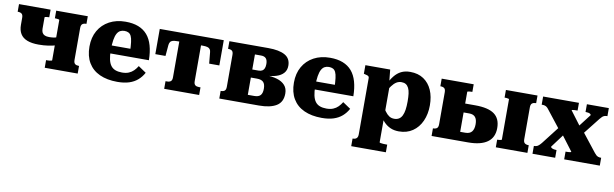

<svg xmlns="http://www.w3.org/2000/svg" viewBox="-48 -1057 5708 1784"><g transform="rotate(10 2806.0 -164.5)"><path d="M415 -80V-460Q415 -464 408 -465.5Q401 -467 392 -468Q383 -469 376 -469H372V-541H670V-469H668Q645 -469 632 -459Q619 -449 619 -421V-120Q619 -92 632 -82Q645 -72 668 -72H670V0H359V-72H376Q383 -72 392 -73Q401 -74 408 -76Q415 -78 415 -80ZM72 -354V-421Q72 -449 59 -459Q46 -469 23 -469H21V-541H319V-469H315Q307 -469 298 -468Q289 -467 282.5 -465.5Q276 -464 276 -460V-354Q276 -331 284 -316.5Q292 -302 308 -295Q324 -288 349 -288Q372 -288 389 -290.5Q406 -293 430 -300V-224Q394 -214 354 -208Q314 -202 264 -202Q199 -202 156 -219Q113 -236 92.5 -270Q72 -304 72 -354Z M935 -268Q935 -217 943 -181Q951 -145 967.5 -123Q984 -101 1010.5 -91Q1037 -81 1073 -81Q1110 -81 1136.5 -92Q1163 -103 1182.5 -122.5Q1202 -142 1217 -167L1291 -117Q1269 -76 1235.5 -47Q1202 -18 1155.5 -3Q1109 12 1045 12Q948 12 878 -20Q808 -52 771 -114.5Q734 -177 734 -267Q734 -353 770.5 -417Q807 -481 873 -516.5Q939 -552 1026 -552Q1096 -552 1147 -532Q1198 -512 1231.5 -473Q1265 -434 1282 -374.5Q1299 -315 1300 -237H887V-312H1133L1114 -282Q1112 -339 1107.5 -375Q1103 -411 1093.5 -430.5Q1084 -450 1068 -458Q1052 -466 1030 -466Q1007 -466 989.5 -456.5Q972 -447 960 -425Q948 -403 941.5 -364.5Q935 -326 935 -268Z M1658 -457V-541H1953V-303H1857L1847 -408Q1846 -425 1838 -436.5Q1830 -448 1813.5 -452.5Q1797 -457 1768 -457ZM1644 -457H1534Q1504 -457 1487.5 -452.5Q1471 -448 1463.5 -436.5Q1456 -425 1454 -408L1445 -303H1349V-541H1644ZM1753 -119Q1753 -92 1766 -82Q1779 -72 1801 -72H1816V0H1486V-72H1500Q1523 -72 1535.5 -82Q1548 -92 1548 -119V-541H1753Z M2006 -541H2373Q2476 -541 2530.5 -510.5Q2585 -480 2585 -411Q2585 -369 2560.5 -341.5Q2536 -314 2493 -300.5Q2450 -287 2392 -285L2413 -313V-262L2394 -289Q2454 -288 2501 -274Q2548 -260 2575 -230Q2602 -200 2602 -152Q2602 -71 2544 -35.5Q2486 0 2380 0H2006V-72H2008Q2031 -72 2043.5 -82Q2056 -92 2056 -120V-421Q2056 -449 2043.5 -459Q2031 -469 2008 -469H2006ZM2261 -80H2322Q2362 -80 2380 -99.5Q2398 -119 2398 -161Q2398 -205 2379 -224Q2360 -243 2319 -243H2217V-319H2318Q2341 -319 2354.5 -327Q2368 -335 2374.5 -351Q2381 -367 2381 -391Q2381 -427 2366 -444Q2351 -461 2319 -461H2261Z M2864 -268Q2864 -217 2872 -181Q2880 -145 2896.5 -123Q2913 -101 2939.5 -91Q2966 -81 3002 -81Q3039 -81 3065.5 -92Q3092 -103 3111.5 -122.5Q3131 -142 3146 -167L3220 -117Q3198 -76 3164.5 -47Q3131 -18 3084.5 -3Q3038 12 2974 12Q2877 12 2807 -20Q2737 -52 2700 -114.5Q2663 -177 2663 -267Q2663 -353 2699.5 -417Q2736 -481 2802 -516.5Q2868 -552 2955 -552Q3025 -552 3076 -532Q3127 -512 3160.5 -473Q3194 -434 3211 -374.5Q3228 -315 3229 -237H2816V-312H3062L3043 -282Q3041 -339 3036.5 -375Q3032 -411 3022.5 -430.5Q3013 -450 2997 -458Q2981 -466 2959 -466Q2936 -466 2918.5 -456.5Q2901 -447 2889 -425Q2877 -403 2870.5 -364.5Q2864 -326 2864 -268Z M3617 223H3290V151H3292Q3307 151 3317.5 146.5Q3328 142 3334 131.5Q3340 121 3340 103V-428Q3340 -438 3335.5 -443Q3331 -448 3321.5 -451.5Q3312 -455 3297 -458L3289 -460V-541H3523L3538 -392L3544 -391V142Q3544 145 3553.5 147Q3563 149 3578 150Q3593 151 3609 151H3617ZM3701 11Q3656 11 3621 -4.5Q3586 -20 3558.5 -49Q3531 -78 3512 -120V-208Q3534 -174 3552 -149Q3570 -124 3590.5 -110.5Q3611 -97 3639 -97Q3664 -97 3682.5 -108Q3701 -119 3712.5 -142Q3724 -165 3729 -198.5Q3734 -232 3734 -277Q3734 -320 3730 -351Q3726 -382 3715.5 -403Q3705 -424 3688.5 -434Q3672 -444 3648 -444Q3621 -444 3599.5 -430.5Q3578 -417 3557.5 -389.5Q3537 -362 3512 -319V-398Q3535 -447 3562.5 -481.5Q3590 -516 3626 -534Q3662 -552 3711 -552Q3786 -552 3838 -517Q3890 -482 3917 -420.5Q3944 -359 3944 -277Q3944 -194 3914.5 -128.5Q3885 -63 3830.5 -26Q3776 11 3701 11Z M4658 -80V-460Q4658 -464 4651 -465.5Q4644 -467 4635 -468Q4626 -469 4619 -469H4615V-541H4913V-469H4911Q4889 -469 4875.5 -459Q4862 -449 4862 -421V-120Q4862 -92 4875.5 -82Q4889 -72 4911 -72H4913V0H4615V-72H4619Q4626 -72 4635 -73Q4644 -74 4651 -76Q4658 -78 4658 -80ZM4264 -84H4312Q4354 -84 4373.5 -108Q4393 -132 4393 -178Q4393 -223 4374.5 -245Q4356 -267 4317 -267H4245V-351H4358Q4482 -351 4539.5 -309Q4597 -267 4597 -178Q4597 -89 4535 -44.5Q4473 0 4353 0H4009V-72H4011Q4034 -72 4046.5 -82Q4059 -92 4059 -120V-421Q4059 -449 4046.5 -459Q4034 -469 4011 -469H4009V-541H4311V-469H4303Q4295 -469 4286 -468Q4277 -467 4270.5 -465.5Q4264 -464 4264 -461Z M5596 0H5260V-73H5262Q5276 -73 5287.5 -73.5Q5299 -74 5306 -76Q5313 -78 5313 -81L5186 -249L5174 -252L5031 -434Q5023 -445 5014.5 -451.5Q5006 -458 4996 -461Q4986 -464 4971 -464H4966V-541H5304V-468H5301Q5287 -468 5275.5 -467.5Q5264 -467 5256.5 -465.5Q5249 -464 5249 -461L5367 -304L5379 -301L5531 -108Q5540 -97 5548 -89.5Q5556 -82 5567 -78Q5578 -74 5593 -74H5596ZM4961 0V-74H4962Q4985 -74 4999.5 -84Q5014 -94 5030 -114L5171 -296L5243 -260L5120 -95Q5120 -89 5127 -84Q5134 -79 5146.5 -76Q5159 -73 5173 -73H5175V0ZM5384 -257 5314 -295 5431 -447Q5431 -453 5424.5 -458Q5418 -463 5407 -465.5Q5396 -468 5383 -468H5379V-541H5586V-465H5582Q5570 -465 5559 -461.5Q5548 -458 5538.5 -449.5Q5529 -441 5518 -427Z"/></g></svg>

Font: Roboto Serif ExtraBold
Style: Regular
Weight: 800
Designer: Greg Gazdowicz
Foundry: Commercial Type
Version: Version 1.008